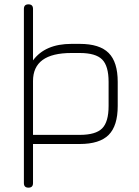

<svg xmlns="http://www.w3.org/2000/svg" viewBox="-20 -664 642 884"><path d="M111 200Q100.5 200 95.2 194.8Q90 189.5 90 179V-623Q90 -633.5 95.2 -638.8Q100.5 -644 111 -644Q121.5 -644 126.8 -638.8Q132 -633.5 132 -623V-386Q188 -462 309 -462H347Q438.5 -462 480.2 -420.2Q522 -378.5 522 -287V-176Q522 -84.5 480.2 -42.8Q438.5 -1 347 -1H132V179Q132 189.5 126.8 194.8Q121.5 200 111 200ZM132 -43H347Q420.5 -43 450.2 -72.8Q480 -102.5 480 -176V-287Q480 -360.5 450.2 -390.2Q420.5 -420 347 -420H309Q220 -420 176 -387.8Q132 -355.5 132 -291Z"/></svg>

Font: Jura Light Light
Style: Regular
Weight: 300
Version: Version 5.106